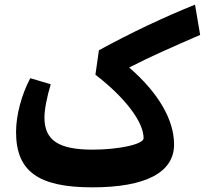

<svg xmlns="http://www.w3.org/2000/svg" viewBox="-20 -794 894 825"><path d="M377 11C606 11 728 -53 728 -173C728 -279 661 -395 535 -504C631 -553 716 -590 840 -644L818 -774C686 -721 542 -653 405 -578L390 -473C516 -376 597 -271 597 -200C597 -174 490 -151 378 -151C232 -151 171 -191 171 -289C171 -324 182 -379 198 -432L110 -458C72 -386 49 -298 49 -227C49 -58 144 11 377 11Z"/></svg>

Font: Wafeq
Style: Bold
Weight: 700
Designer: Rasmus Andersson & Azza Alameddine
Foundry: Google & TypeTogether
Version: Version 3.000;FEAKit 1.0